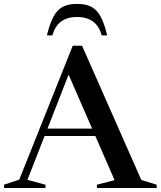

<svg xmlns="http://www.w3.org/2000/svg" viewBox="-30 -942 805 962"><path d="M170 -260.5V-297.5H519V-260.5ZM678 -40.5 755 -16.5V0H455.5V-16.5L544 -39.5L303.5 -591.5L324.5 -595.5L107.5 -41L198 -16.5V0H-10V-16.5L66.5 -42L334.5 -713H381ZM356 -857Q309 -857 277.5 -835Q246 -813 232.5 -764.5H205Q220 -826 238.8 -860.2Q257.5 -894.5 285.5 -908.5Q313.5 -922.5 356 -922.5Q398.5 -922.5 426.5 -908.5Q454.5 -894.5 473.5 -860.2Q492.5 -826 507 -764.5H479.5Q466.5 -813 434.8 -835Q403 -857 356 -857Z"/></svg>

Font: Newsreader 60pt Medium
Style: Regular
Weight: 500
Designer: Hugues Gentile
Foundry: Production Type
Version: Version 1.003